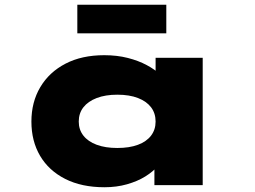

<svg xmlns="http://www.w3.org/2000/svg" viewBox="-20 -778 1070 807"><path d="M419 9Q323 9 254 -26Q185 -61 148.5 -123Q112 -185 112 -267Q112 -349 149.5 -412Q187 -475 255.5 -510.5Q324 -546 418 -546Q472 -546 517 -534.5Q562 -523 596.5 -504.5Q631 -486 653 -465Q675 -444 682 -426L634 -417V-535H832V0H629V-151L670 -132Q666 -107 645 -82Q624 -57 591 -36.5Q558 -16 514 -3.5Q470 9 419 9ZM473 -156Q524 -156 560 -169.5Q596 -183 615 -208Q634 -233 634 -267Q634 -302 615 -327Q596 -352 560 -366Q524 -380 473 -380Q423 -380 386.5 -366Q350 -352 330.5 -327Q311 -302 311 -267Q311 -233 330.5 -208Q350 -183 386.5 -169.5Q423 -156 473 -156ZM305 -638V-758H679V-638Z"/></svg>

Font: Lexend Zetta Black
Style: Regular
Weight: 900
Designer: Bonnie Shaver-Troup, Thomas Jockin
Foundry: Lexend
Version: Version 1.007